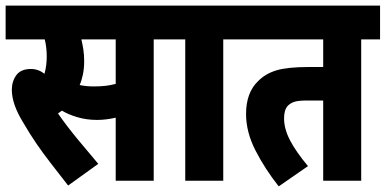

<svg xmlns="http://www.w3.org/2000/svg" viewBox="-20 -642 1370 682"><path d="M526 -502V0H391V-224Q374 -220 357 -218Q340 -216 325 -216Q288 -216 255.5 -225.5Q223 -235 200 -249Q193 -244 186 -239Q215 -197 254.5 -149Q294 -101 329 -60L222 17Q186 -29 159 -64Q132 -99 109 -132.5Q86 -166 61 -209Q22 -273 22 -323Q22 -353 38 -375Q54 -397 90 -397Q116 -397 138 -380Q146 -409 146 -441Q146 -474 139 -502H0V-622H594V-502ZM312 -335Q336 -335 354 -337Q372 -339 391 -344V-502H269Q273 -486 276 -466.5Q279 -447 279 -425Q279 -399 274.5 -377.5Q270 -356 263 -340Q286 -335 312 -335Z M773 -502V0H638V-502H582V-622H841V-502Z M1263 -502V0H1128V-285H1071Q1040 -285 1026 -280.5Q1012 -276 1002 -266Q989 -251 989 -222Q989 -184 1010.5 -143Q1032 -102 1074 -52L970 20Q921 -42 887.5 -107.5Q854 -173 854 -237Q854 -276 865 -305Q876 -334 896 -353Q922 -380 961.5 -392Q1001 -404 1077 -404H1128V-502H829V-622H1330V-502Z"/></svg>

Font: Noto Sans ExtraCondensed ExtraBold
Style: Italic
Weight: 800
Width: 2
Italic angle: -12°
Designer: Monotype Design Team
Foundry: Monotype Imaging Inc.
Version: Version 2.013; ttfautohint (v1.8.4.7-5d5b)